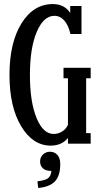

<svg xmlns="http://www.w3.org/2000/svg" viewBox="-20 -710 501 949"><path d="M428.2 -375V-323.2H405.8V-51.8H428.2V0H315.9V-27.8Q284.2 9.8 231 9.8Q142.1 9.8 84.5 -86.2Q26.9 -182.1 26.9 -339.8Q26.9 -499 86.2 -594.5Q145.5 -689.9 241.2 -689.9Q298.3 -689.9 327.1 -646V-680.2H382.8V-542H328.1Q318.4 -585.4 297.6 -608.6Q276.9 -631.8 249 -631.8Q195.3 -631.8 161.6 -552.2Q127.9 -472.7 127.9 -339.8Q127.9 -207 160.4 -127.4Q192.9 -47.9 245.1 -47.9Q267.1 -47.9 286.1 -59.3Q305.2 -70.8 315.9 -92.8V-323.2H293.9V-375ZM227.1 40Q249 40 263.4 55.4Q277.8 70.8 277.8 101.1Q277.8 158.2 252 186Q226.1 213.9 168.9 219.2L165 186Q201.7 182.1 216.8 171.4Q231.9 160.6 233.9 134.8Q206.1 134.8 192.1 122.1Q178.2 109.4 178.2 87.9Q178.2 67.4 192.4 53.7Q206.5 40 227.1 40Z"/></svg>

Font: Margherita Semibold
Style: Regular
Weight: 600
Designer: James Puckett
Foundry: Dunwich Type Founders
Version: Version 1.008;hotconv 1.0.109;makeotfexe 2.5.65596